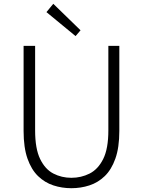

<svg xmlns="http://www.w3.org/2000/svg" viewBox="-20 -968 745 1001"><path d="M352.1 13.2Q302.7 13.2 258.1 -1.5Q213.4 -16.1 178.5 -49.8Q143.6 -83.5 123.3 -141.1Q103 -198.7 103 -285.2V-729H163.1V-288.1Q163.1 -192.9 189.2 -139.2Q215.3 -85.4 258.3 -63.2Q301.3 -41 352.1 -41Q403.3 -41 447.3 -63.2Q491.2 -85.4 518.1 -139.2Q544.9 -192.9 544.9 -288.1V-729H602.1V-285.2Q602.1 -198.7 581.5 -141.1Q561 -83.5 526.1 -49.8Q491.2 -16.1 446.3 -1.5Q401.4 13.2 352.1 13.2ZM374 -779.8 222.2 -904.8 257.8 -948.2 399.9 -810.1Z"/></svg>

Font: Source Han Sans CN Light
Style: Regular
Weight: 300
Designer: Ryoko NISHIZUKA  (kana, bopomofo & ideographs); Paul D. Hunt (Latin, Greek & Cyrillic); Sandoll Communications , Soo-you
Foundry: Adobe
Version: Version 2.000;hotconv 1.0.107;makeotfexe 2.5.65593